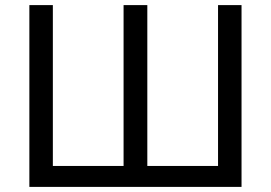

<svg xmlns="http://www.w3.org/2000/svg" viewBox="-20 -732 1060 752"><path d="M95 0V-712H187V-82H464V-712H557V-82H834V-712H926V0Z"/></svg>

Font: CST
Style: Regular
Weight: 400
Version: Version 1.00